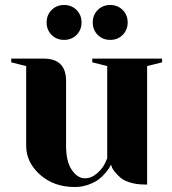

<svg xmlns="http://www.w3.org/2000/svg" viewBox="-20 -735 690 770"><path d="M25 -500H155Q245 -500 245 -410V-150Q245 -87 268 -53.5Q291 -20 320 -20Q347 -20 369.5 -40Q392 -60 401 -80L410 -100V-470L350 -485V-500H630V-485L570 -470V5H560Q528 5 502 -3Q476 -11 462.5 -23Q449 -35 439.5 -47Q430 -59 428 -67L425 -75Q423 -71 420 -65Q417 -59 404.5 -43.5Q392 -28 376.5 -16Q361 -4 335 5.5Q309 15 280 15Q196 15 140.5 -34.5Q85 -84 85 -150V-470L25 -485ZM187 -595Q167 -615 167 -645Q167 -675 187 -695Q207 -715 237 -715Q267 -715 287 -695Q307 -675 307 -645Q307 -615 287 -595Q267 -575 237 -575Q207 -575 187 -595ZM372 -595Q352 -615 352 -645Q352 -675 372 -695Q392 -715 422 -715Q452 -715 472 -695Q492 -675 492 -645Q492 -615 472 -595Q452 -575 422 -575Q392 -575 372 -595Z"/></svg>

Font: Yeseva One
Style: Regular
Weight: 400
Designer: Jovanny Lemonad
Foundry: Jovanny Lemonad
Version: Version 2.000